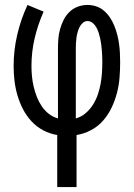

<svg xmlns="http://www.w3.org/2000/svg" viewBox="-20 -540 540 775"><path d="M211 215V5Q181 0 154.5 -14Q128 -28 107.5 -50Q87 -72 73 -99Q59 -126 50.5 -155Q42 -184 38.5 -214Q35 -244 35 -274Q35 -337 49.5 -399.5Q64 -462 91 -520L156 -493Q133 -441 120 -386Q107 -331 107 -274Q107 -253 109 -232Q111 -211 116 -190Q121 -169 128.5 -149.5Q136 -130 148 -112Q160 -94 176.5 -81Q193 -68 214 -62V-343Q214 -363 215.5 -383Q217 -403 222.5 -422.5Q228 -442 237 -460Q246 -478 260.5 -492Q275 -506 294 -513Q313 -520 333 -520Q352 -520 369.5 -514Q387 -508 401 -495.5Q415 -483 425 -467.5Q435 -452 442 -434.5Q449 -417 453.5 -399Q458 -381 460.5 -363Q463 -345 464 -326.5Q465 -308 465 -289Q465 -258 462.5 -226.5Q460 -195 452 -164.5Q444 -134 430.5 -105.5Q417 -77 396.5 -53.5Q376 -30 348 -15Q320 0 289 5V215ZM286 -62Q308 -68 325.5 -83Q343 -98 355 -117Q367 -136 374.5 -157.5Q382 -179 386 -201Q390 -223 391.5 -245.5Q393 -268 393 -291Q393 -302 392.5 -314Q392 -326 391 -337.5Q390 -349 388.5 -361Q387 -373 384.5 -384.5Q382 -396 378.5 -407Q375 -418 369.5 -428.5Q364 -439 354.5 -447Q345 -455 333 -455Q322 -455 313.5 -447Q305 -439 300.5 -429.5Q296 -420 293 -409Q290 -398 288.5 -387Q287 -376 286.5 -365Q286 -354 286 -343Z"/></svg>

Font: HulyMono
Style: Regular
Weight: 400
Monospace: yes
Designer: Belleve Invis
Foundry: Belleve Invis
Version: Version 33.2.5; ttfautohint (v1.8.4)